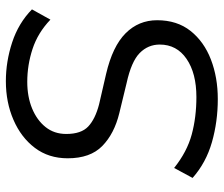

<svg xmlns="http://www.w3.org/2000/svg" viewBox="-74 -680 763 655"><g transform="rotate(-90 307.5 -352.5)"><path d="M297 9Q220 9 150 -11Q80 -31 28 -77L62 -140Q117 -96 176 -80Q235 -64 304 -64Q385 -64 434 -97.5Q483 -131 483 -189Q483 -229 454 -257.5Q425 -286 352 -302L249 -327Q179 -344 137 -385Q95 -426 95 -503Q95 -568 130.5 -615Q166 -662 226 -688Q286 -714 358 -714Q425 -714 490.5 -692.5Q556 -671 603 -625L568 -562Q523 -605 468 -623Q413 -641 356 -641Q305 -641 265 -624.5Q225 -608 201.5 -578.5Q178 -549 178 -508Q178 -457 203.5 -433Q229 -409 279 -396L383 -372Q477 -350 521.5 -305.5Q566 -261 566 -198Q566 -130 529.5 -84Q493 -38 432 -14.5Q371 9 297 9Z"/></g></svg>

Font: Nunito Sans
Style: Italic
Weight: 400
Italic angle: -9°
Designer: Vernon Adams
Foundry: Vernon Adams
Version: Version 3.006; ttfautohint (v1.8.3)